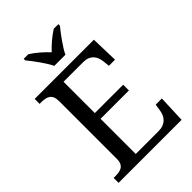

<svg xmlns="http://www.w3.org/2000/svg" viewBox="-266 -1043 1155 1155"><g transform="rotate(-45 311.5 -465.5)"><path d="M233.9 -49.8H426.8Q450.7 -49.8 467.5 -56.4Q484.4 -63 495.6 -74.2Q506.8 -85.4 513.2 -100.3Q519.5 -115.2 522 -131.8L528.8 -174.8H581.1L574.2 0H38.1V-42H50.8Q67.4 -42 82.3 -44.2Q97.2 -46.4 108.4 -53.2Q119.6 -60.1 126.2 -73.5Q132.8 -86.9 132.8 -108.9V-600.1Q132.8 -623.5 126.5 -637.7Q120.1 -651.9 108.9 -659.4Q97.7 -667 82.8 -669.4Q67.9 -671.9 50.8 -671.9H38.1V-713.9H542L546.9 -539.1H495.1L490.2 -582Q488.3 -598.6 482.7 -613.5Q477.1 -628.4 466.6 -639.6Q456.1 -650.9 440.2 -657.5Q424.3 -664.1 401.9 -664.1H233.9V-397.9H475.1V-349.1H233.9ZM162.1 -931.2H201.2Q215.3 -922.4 229.7 -911.6Q244.1 -900.9 258.1 -888.9Q272 -877 284.9 -864.5Q297.9 -852.1 309.1 -839.8Q320.3 -852.1 333.3 -864.5Q346.2 -877 360.4 -888.9Q374.5 -900.9 389.2 -911.6Q403.8 -922.4 418 -931.2H457V-918Q445.3 -903.8 431.2 -885.3Q417 -866.7 403.1 -846.9Q389.2 -827.1 377 -807.6Q364.7 -788.1 356.9 -771H262.2Q254.4 -788.1 242.2 -807.6Q230 -827.1 216.1 -846.9Q202.1 -866.7 188 -885.3Q173.8 -903.8 162.1 -918Z"/></g></svg>

Font: Noto Serif
Style: Regular
Weight: 400
Designer: Monotype Design team
Foundry: Monotype Imaging Inc.
Version: Version 1.02